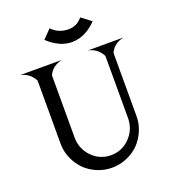

<svg xmlns="http://www.w3.org/2000/svg" viewBox="-168 -1078 1090 1215"><g transform="rotate(-20 377.5 -470.0)"><path d="M250.5 -895 306.2 -952.1Q322.8 -938 325.7 -935.1Q364.3 -905.3 418.9 -905.3Q463.9 -905.3 496.6 -934.6L512.7 -950.7L577.6 -900.9Q549.8 -871.6 515.6 -851.1Q466.8 -821.8 411.6 -821.8Q356.4 -821.8 305.7 -852.5Q272.5 -872.6 250.5 -895ZM29.3 -737.8H311.5Q246.1 -724.1 219.7 -669.9L218.8 -665.5V-243.2Q221.2 -170.4 270.5 -119.1Q323.2 -64.5 398.4 -64.5Q473.6 -64.5 526.4 -119.1Q575.7 -170.4 578.6 -243.2V-665.5L577.6 -669.4Q546.4 -726.1 485.8 -737.8H726.1Q660.6 -724.1 634.3 -669.9L633.3 -665.5V-243.2V-241.7Q633.3 -189.9 613 -143.1Q592.8 -96.2 559.1 -62Q524.9 -27.8 477.5 -7.8Q430.2 12.2 377.9 12.2Q325.7 12.2 278.3 -7.8Q231 -27.8 196.8 -62Q163.1 -96.2 142.6 -143.1Q122.1 -189.9 122.1 -241.7V-243.2V-665.5L121.1 -669.4Q89.8 -726.1 29.3 -737.8Z"/></g></svg>

Font: Modern Antiqua
Style: Regular
Weight: 500
Version: Version 1.0